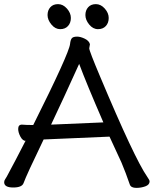

<svg xmlns="http://www.w3.org/2000/svg" viewBox="-27 -894 744 929"><path d="M220.2 -291 473.1 -301.8Q391.1 -490.7 356 -585Q278.3 -413.1 220.2 -291ZM632.8 15.1Q606.9 15.1 601.1 -1Q582 -57.1 561 -106.9L502.9 -232.9L345.2 -226.1Q199.2 -219.2 184.1 -219.2Q101.1 -47.4 86.9 -7.8Q79.1 13.2 37.1 13.2Q-6.8 13.2 -6.8 -12.2Q-6.8 -20 -2.4 -26.1Q2 -32.2 5.9 -39.6Q9.8 -46.9 19.3 -64.9Q28.8 -83 48.3 -119.4Q67.9 -155.8 96.2 -211.9H99.1Q83 -211.9 72 -232.4Q61 -252.9 61 -270Q61 -291 79.1 -291Q98.1 -289.1 133.8 -289.1Q306.6 -634.3 312 -681.2Q314 -701.2 320.6 -709Q327.1 -716.8 346.2 -716.8Q362.3 -716.8 383.1 -706.8Q403.8 -696.8 408.2 -680.2L404.8 -660.2Q404.8 -647.9 458 -522Q624 -127 685.1 -39.1Q697.3 -22 696.8 -16.1Q696.8 0 676.3 7.6Q655.8 15.1 632.8 15.1ZM302 -768.1Q288.1 -752.9 264.2 -752.9Q240.2 -752.9 221.7 -775.4Q203.1 -797.9 203.1 -821Q203.1 -844.2 216.6 -859.1Q230 -874 253.9 -874Q277.8 -874 296.9 -852.5Q315.9 -831.1 315.9 -807.1Q315.9 -783.2 302 -768.1ZM485.1 -768.1Q471.2 -752.9 447 -752.9Q422.9 -752.9 404.5 -775.4Q386.2 -797.9 386.2 -821Q386.2 -844.2 399.7 -859.1Q413.1 -874 437 -874Q460.9 -874 480 -852.5Q499 -831.1 499 -807.1Q499 -783.2 485.1 -768.1Z"/></svg>

Font: LXGW WenKai Screen R
Style: Regular
Weight: 400
Designer: Fontworks Inc.
Version: Version 1.235;May 31, 2022